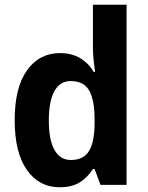

<svg xmlns="http://www.w3.org/2000/svg" viewBox="-20 -780 624 810"><path d="M232 10Q145 10 93.5 -63Q42 -136 42 -273Q42 -411 94 -483.5Q146 -556 233 -556Q283 -556 318.5 -534.5Q354 -513 376 -476H381Q378 -498 375 -525.5Q372 -553 372 -580V-760H514V0H404L379 -67H372Q350 -32 317 -11Q284 10 232 10ZM279 -105Q332 -105 355 -142Q378 -179 379 -256V-277Q379 -357 356.5 -397.5Q334 -438 278 -438Q233 -438 209.5 -395.5Q186 -353 186 -272Q186 -189 210 -147Q234 -105 279 -105Z"/></svg>

Font: Noto Sans Ethiopic SemiCondensed
Style: Bold
Weight: 700
Width: 4
Designer: Monotype Design Team
Foundry: Monotype Imaging Inc.
Version: Version 2.102; ttfautohint (v1.8.4.7-5d5b)